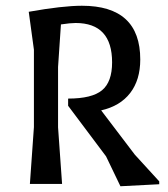

<svg xmlns="http://www.w3.org/2000/svg" viewBox="-20 -640 584 668"><path d="M217 -272V-297Q300 -297 335 -326Q370 -355 370 -423Q370 -560 243 -560Q225 -560 192 -555L182 -407V-197L196 0H84L98 -198V-467L80 -599Q198 -620 265 -620Q468 -620 468 -433Q468 -362 433 -316.5Q398 -271 332 -256L449 -102L534 -9V1L399 8L349 -96Z"/></svg>

Font: Galdeano
Style: Regular
Weight: 400
Designer: Dario Manuel Muhafara
Foundry: Dario Manuel Muhafara
Version: Version 1.001